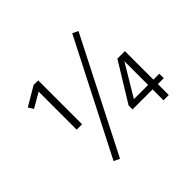

<svg xmlns="http://www.w3.org/2000/svg" viewBox="-184 -979 1281 1281"><g transform="rotate(-45 457.0 -338.0)"><path d="M258 -271H207V-630L104 -570L81 -606L214 -685H258ZM274 71 233 51 641 -747 681 -728ZM805 0H755V-103H566V-140L734 -414H805V-145H861V-103H805ZM755 -145V-369L621 -145Z"/></g></svg>

Font: Trujillo Light
Style: Regular
Weight: 300
Designer: Fira Sans original fonts by bBox Type GmbH, Carrois Corporate GbR, & Edenspiekermann AG / Changes by Cristiano Sobral
Foundry: Fira Sans original fonts by bBox Type GmbH, Carrois Corporate GbR, & Edenspiekermann AG / Changes by Cristiano Sobral
Version: Version 4.301;July 28, 2020;FontCreator 13.0.0.2655 64-bit